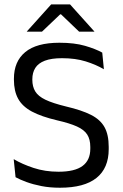

<svg xmlns="http://www.w3.org/2000/svg" viewBox="-20 -845 561 876"><path d="M253.5 11.5Q207.5 11.5 169.2 4Q131 -3.5 101 -14.5Q71 -25.5 51 -36.5L42.5 -119Q81 -96 133.2 -78.8Q185.5 -61.5 247 -61.5Q321 -61.5 356.5 -87.8Q392 -114 392 -166.5V-174.5Q392 -209 378 -231Q364 -253 330.8 -268Q297.5 -283 240.5 -296Q168.5 -313 125.2 -336.2Q82 -359.5 62.8 -394.5Q43.5 -429.5 43.5 -481.5V-486Q43.5 -564.5 95 -607.2Q146.5 -650 251 -650Q319.5 -650 367.8 -636Q416 -622 446.5 -605L454 -529Q418.5 -550 371.2 -564.8Q324 -579.5 263 -579.5Q214.5 -579.5 184.5 -568Q154.5 -556.5 141 -535Q127.5 -513.5 127.5 -483V-481Q127.5 -450 140.8 -428Q154 -406 187.2 -390Q220.5 -374 282 -359Q352.5 -342.5 395 -321Q437.5 -299.5 456.8 -265Q476 -230.5 476 -175V-164.5Q476 -78 420.2 -33.2Q364.5 11.5 253.5 11.5ZM213.5 -825H299.5L410.5 -701.5V-700.5H341L258.5 -779.5H254.5L171.5 -700.5H102.5V-701.5Z"/></svg>

Font: Anek Latin Medium
Style: Regular
Weight: 400
Version: Version 1.003